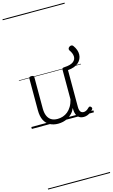

<svg xmlns="http://www.w3.org/2000/svg" viewBox="-243 -1220 1139 1930"><g transform="rotate(-15 327.0 -255.0)"><path d="M270 18Q222 18 185 -1.5Q148 -21 127.5 -61.5Q107 -102 107 -166V-496Q107 -505 113 -509.5Q119 -514 132 -514Q146 -514 152.5 -509.5Q159 -505 159 -496V-171Q159 -127 171.5 -95.5Q184 -64 210 -47Q236 -30 277 -30Q306 -30 333 -39Q360 -48 383 -66.5Q406 -85 424 -115Q442 -145 452 -186V-496Q452 -506 458.5 -510.5Q465 -515 479 -515Q541 -518 569.5 -539.5Q598 -561 597 -594.5Q596 -628 569 -665Q563 -675 566.5 -685Q570 -695 580 -701.5Q590 -708 601 -707.5Q612 -707 619 -697Q655 -648 653.5 -599.5Q652 -551 614.5 -517Q577 -483 504 -477V-93Q504 -73 508.5 -58.5Q513 -44 523 -36.5Q533 -29 547 -29Q557 -29 567 -32.5Q577 -36 587 -43Q597 -50 607 -61Q613 -67 620 -66.5Q627 -66 633 -59Q638 -54 639.5 -47Q641 -40 636 -34Q625 -19 609 -7Q593 5 575 12Q557 19 537 19Q517 19 502 13Q487 7 476 -5Q465 -17 459 -35Q453 -53 452 -76V-97Q437 -63 415.5 -41Q394 -19 370 -6Q346 7 320.5 12.5Q295 18 270 18ZM0 621H646V631H0ZM0 -20H646V0H0ZM0 -505H646V-500H0ZM0 -1141H646V-1131H0Z"/></g></svg>

Font: Playwrite BR Guides
Style: Regular
Weight: 400
Designer: Veronika Burian, José Scaglione
Foundry: TypeTogether
Version: Version 1.003